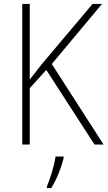

<svg xmlns="http://www.w3.org/2000/svg" viewBox="-20 -734 546 975"><path d="M506 0 243 -409 498 -714H450L193 -409C168 -377 147 -351 131 -330V-714H93V0H131V-286L215 -379L460 0ZM303 69V61H262C257 103 233 180 218 213V221H240C269 176 291 117 303 69Z"/></svg>

Font: Noto Sans Lao UI SemCond ExtLt
Style: Regular
Weight: 200
Width: 4
Designer: Monotype Design Team
Foundry: Monotype Imaging Inc.
Version: Version 2.000